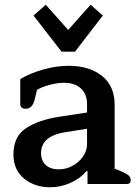

<svg xmlns="http://www.w3.org/2000/svg" viewBox="-20 -780 589 814"><path d="M122 -714 174 -760 269 -653 364 -760 416 -714 298 -561H241ZM37 -126Q37 -202 91 -237Q145 -272 231 -285L349 -303V-339Q349 -381 323 -405Q297 -429 251 -429Q223 -429 189.5 -420Q156 -411 137 -399L127 -358Q122 -338 112.5 -328.5Q103 -319 88 -319Q77 -319 71.5 -324.5Q66 -330 66 -338V-445Q109 -470 164 -485.5Q219 -501 271 -501Q358 -501 412 -458.5Q466 -416 466 -336V-65L498 -52Q518 -43 526 -35.5Q534 -28 534 -17Q534 0 519 0H351V-55H347Q321 -24 279.5 -5Q238 14 192 14Q128 14 82.5 -22.5Q37 -59 37 -126ZM349 -169V-234L253 -219Q154 -202 154 -131Q154 -99 174 -80.5Q194 -62 229 -62Q260 -62 287.5 -77Q315 -92 332 -116.5Q349 -141 349 -169Z"/></svg>

Font: Maitree SemiBold
Style: Regular
Weight: 600
Designer: CadsonDemak Team
Foundry: CadsonDemak
Version: Version 1.001